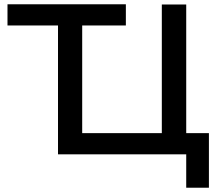

<svg xmlns="http://www.w3.org/2000/svg" viewBox="-20 -720 1018 897"><path d="M956 -98H850V-699H736V-98H364V-601H568V-700H15V-601H251V1H850V157H956Z"/></svg>

Font: Montserrat-Alt1 SemBd
Style: Regular
Weight: 600
Designer: Differentunic
Foundry: Differentunic
Version: Version 7.222